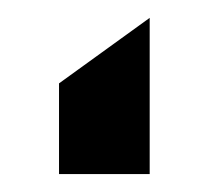

<svg xmlns="http://www.w3.org/2000/svg" viewBox="-20 -731 235 216"><path d="M46.4 -535.2V-637.2L148.4 -710.9V-535.2Z"/></svg>

Font: Alte DIN 1451 Mittelschrift
Style: Regular
Weight: 400
Designer: Peter Wiegel
Foundry: Peter Wiegel
Version: Version 1.002 September 20, 2019